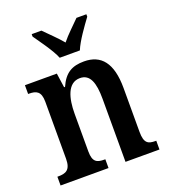

<svg xmlns="http://www.w3.org/2000/svg" viewBox="-139 -866 851 967"><g transform="rotate(-20 286.0 -383.0)"><path d="M235 -606H343C361 -651 408 -715 436 -753V-766H383C356 -738 315 -701 289 -668C262 -701 222 -738 195 -766H143V-753C169 -715 217 -651 235 -606ZM19 0H276V-47H271C233 -47 209 -55 209 -113V-315C209 -398 229 -475 295 -475C349 -475 367 -424 367 -338V0H549V-47H545C506 -47 485 -56 485 -118V-353C485 -488 434 -547 343 -547C279 -547 239 -525 210 -459H205L194 -536H23V-489H27C65 -489 91 -480 91 -423V-117C91 -56 63 -47 24 -47H19Z"/></g></svg>

Font: Noto Serif Tamil Condensed SemiBold
Style: Italic
Weight: 600
Width: 3
Italic angle: -12°
Designer: Indian Type Foundry, Tom Grace, and the Monotype Design Team
Foundry: Monotype Imaging Inc.
Version: Version 2.003